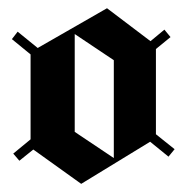

<svg xmlns="http://www.w3.org/2000/svg" viewBox="-20 -451 459 471"><path d="M163.3 -127.5 259.2 -63.3V-303.3L163.3 -367.5ZM27.5 -56.7 12.5 -74.2 55 -109.2Q55 -132.5 55 -161.2Q55 -190 55 -213.3Q55 -236.7 55 -265.4Q55 -294.2 55 -317.5L9.2 -355L23.3 -373.3L72.5 -333.3L242.5 -430.8L349.2 -350L383.3 -378.3L398.3 -360L362.5 -330.8V-121.7L408.3 -85L393.3 -66.7L348.3 -103.3L179.2 0L61.7 -84.2Z"/></svg>

Font: Chomsky
Style: Regular
Weight: 400
Version: Version 2.3